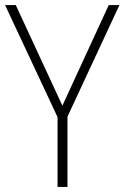

<svg xmlns="http://www.w3.org/2000/svg" viewBox="-20 -827 489 754"><path d="M225 -412 407 -807H449L245 -369V-93H206V-367L0 -807H42Z"/></svg>

Font: Noto Sans Telugu UI SemiCondensed ExtraLight
Style: Regular
Weight: 200
Width: 4
Designer: Jelle Bosma - Monotype Design Team
Foundry: Monotype Imaging Inc.
Version: Version 2.005; ttfautohint (v1.8.4.7-5d5b)